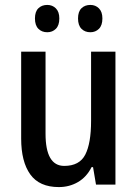

<svg xmlns="http://www.w3.org/2000/svg" viewBox="-20 -750 557 780"><path d="M449 -540V0H370L358 -71H352Q332 -31 297 -10.5Q262 10 219 10Q140 10 103 -41.5Q66 -93 66 -187V-540H165V-207Q165 -76 241 -76Q303 -76 326.5 -122Q350 -168 350 -259V-540ZM122 -675Q122 -703 136 -716.5Q150 -730 172 -730Q193 -730 207 -716Q221 -702 221 -675Q221 -647 207 -633Q193 -619 172 -619Q150 -619 136 -633Q122 -647 122 -675ZM297 -675Q297 -703 311 -716.5Q325 -730 347 -730Q368 -730 382 -716Q396 -702 396 -675Q396 -647 382 -633Q368 -619 347 -619Q325 -619 311 -633Q297 -647 297 -675Z"/></svg>

Font: Noto Sans Arabic UI Cn Md
Style: Regular
Weight: 500
Width: 3
Designer: Monotype Design Team, Nadine Chahine and Nizar Qandah
Foundry: Monotype Imaging Inc.
Version: Version 2.010; ttfautohint (v1.8.4.7-5d5b)